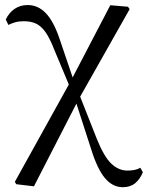

<svg xmlns="http://www.w3.org/2000/svg" viewBox="-20 -549 599 778"><path d="M45.9 197.4 40.1 187.9 267.7 -222.5 426.9 -527.8 498.5 -521.7 505.3 -511.9 296.9 -143.3 117.5 206ZM477.3 209.6Q436.3 209.6 405.1 172.5Q373.9 135.4 348.6 53.1L284.1 -146.4H276.8L299.4 -171L371.2 10.9Q400.5 84.7 430.4 113.5Q460.4 142.2 496 142.2Q511.2 142.2 524.6 139.7Q538 137.2 548.5 130.6L558.9 148.8Q547.3 177.1 527.7 193.4Q508.1 209.6 477.3 209.6ZM264.9 -192.1 199.9 -347.5Q181.9 -394 164.2 -419Q146.4 -444 125.6 -453.5Q104.8 -463 76.8 -463Q56.1 -463 41.2 -458.6Q26.2 -454.2 14 -448L3.4 -470Q16.4 -497.5 39.2 -513.1Q62 -528.6 92.2 -528.6Q133.5 -528.6 164.7 -496.7Q196 -464.9 220.1 -395.3L281.1 -215.5H290.6Z"/></svg>

Font: Source Han Serif JP VF
Style: Regular
Weight: 250
Designer: Ryoko NISHIZUKA 西塚涼子 (kana & ideographs); Frank Grießhammer (Latin, Greek & Cyrillic); Wenlong ZHANG 张文龙 (bopomofo); San
Foundry: Adobe
Version: Version 2.001;hotconv 1.1.0;makeotfexe 2.6.0